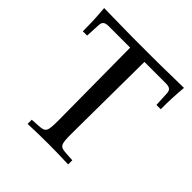

<svg xmlns="http://www.w3.org/2000/svg" viewBox="-184 -835 981 981"><g transform="rotate(45 306.0 -344.5)"><path d="M379 -689H221C211 -689 157 -690 86 -691L18 -692C23 -635 25 -596 25 -531H56L60 -610C61 -634 72 -643 100 -643H255L259 -120C259 -41 254 -33 208 -30L160 -27V3C219 1 254 0 306 0C358 0 394 1 453 3V-27L405 -30C359 -33 354 -41 354 -120L358 -643H513C541 -643 552 -634 553 -610L557 -531H588C588 -596 590 -635 595 -692C401 -689 422 -689 379 -689Z"/></g></svg>

Font: Asana Math
Style: Regular
Weight: 400
Version: Version 000.958